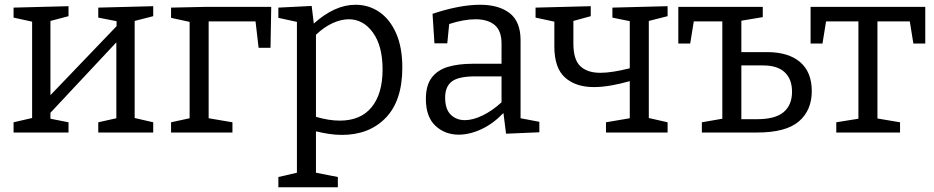

<svg xmlns="http://www.w3.org/2000/svg" viewBox="-20 -557 3926 807"><path d="M37 0V-43L115 -61V-466L37 -483V-525L268 -531V-489L192 -469V-157L470 -447V-468L393 -483V-525L624 -531V-489L546 -469V-61L624 -43V0H393V-43L469 -60V-379L192 -83V-58L268 -43V0Z M1120 -528 1117 -356H1067L1054 -467H857V-60L957 -43V0H699V-43L777 -60V-465L699 -482V-525L839 -528Z M1150 230V187L1228 169V-465L1150 -482V-525L1290 -532L1299 -458Q1387 -537 1474 -537Q1530 -537 1574.5 -506.5Q1619 -476 1645 -417Q1671 -358 1671 -273Q1671 -134 1601.5 -62Q1532 10 1417 10Q1391 10 1364 6Q1337 2 1308 -5V169L1400 187V230ZM1408 -50Q1496 -50 1542 -106.5Q1588 -163 1588 -265Q1588 -364 1547.5 -420Q1507 -476 1446 -476Q1414 -476 1378.5 -460Q1343 -444 1308 -411V-66Q1362 -50 1408 -50Z M2107 5 2096 -82Q2053 -37 2003.5 -14Q1954 9 1908 9Q1850 9 1810 -28.5Q1770 -66 1770 -141Q1770 -198 1794.5 -230.5Q1819 -263 1863 -276Q1907 -289 1966 -289H2088V-374Q2088 -428 2059 -452Q2030 -476 1979 -476Q1929 -476 1868 -456L1860 -375H1806L1798 -499Q1855 -518 1905 -527.5Q1955 -537 1998 -537Q2077 -537 2122.5 -501.5Q2168 -466 2168 -388V-60L2247 -45V-1ZM1851 -147Q1851 -98 1874.5 -75Q1898 -52 1934 -52Q1968 -52 2009 -72Q2050 -92 2088 -127V-236H1978Q1907 -236 1879 -214.5Q1851 -193 1851 -147Z M2786 -43V0H2527V-43L2627 -60V-216Q2585 -204 2547 -197.5Q2509 -191 2476 -191Q2400 -191 2355 -231Q2310 -271 2310 -362V-466L2231 -483V-525L2463 -531V-489L2390 -469V-374Q2390 -306 2419.5 -278.5Q2449 -251 2503 -251Q2529 -251 2560 -256Q2591 -261 2627 -270V-468L2554 -483V-525L2786 -531V-489L2707 -469V-61Z M2930 0V-43L3016 -58V-467H2896L2881 -374H2831V-528H3186V-485L3096 -470V-338H3204Q3294 -338 3343 -296Q3392 -254 3392 -174Q3392 -93 3337.5 -46.5Q3283 0 3162 0ZM3187 -282H3096V-56H3162Q3239 -56 3274 -86Q3309 -116 3309 -171Q3309 -224 3278.5 -253Q3248 -282 3187 -282Z M3495 0V-43L3588 -58V-467H3452L3437 -374H3387V-528H3869V-374H3819L3804 -467H3668V-59L3763 -43V0Z"/></svg>

Font: Bitter
Style: Regular
Weight: 400
Designer: Sol Matas, and Bitter project Authors
Foundry: Sol Matas
Version: Version 2.001